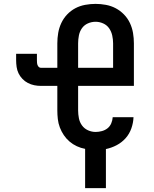

<svg xmlns="http://www.w3.org/2000/svg" viewBox="-20 -763 790 988"><path d="M418 205V3Q396 -1 375.5 -10.5Q355 -20 338 -34.5Q321 -49 308.5 -67.5Q296 -86 288 -107Q280 -128 277.5 -150.5Q275 -173 275 -195V-321H191Q173 -321 156 -324.5Q139 -328 123.5 -336Q108 -344 95.5 -357Q83 -370 75.5 -385.5Q68 -401 65.5 -418.5Q63 -436 63 -453V-486H170V-453Q170 -447 170.5 -440.5Q171 -434 173 -428.5Q175 -423 179.5 -418.5Q184 -414 191 -414H275V-540Q275 -567 279.5 -593.5Q284 -620 295.5 -644.5Q307 -669 325.5 -688.5Q344 -708 367.5 -720.5Q391 -733 418 -738Q445 -743 472 -743Q498 -743 525 -738Q552 -733 575.5 -720.5Q599 -708 618 -688.5Q637 -669 648.5 -644.5Q660 -620 664.5 -593.5Q669 -567 669 -540V-321H382V-195Q382 -175 386 -154.5Q390 -134 402 -117.5Q414 -101 433 -92.5Q452 -84 472 -84Q488 -84 504.5 -88.5Q521 -93 533.5 -103Q546 -113 552.5 -128.5Q559 -144 560 -160H667Q666 -131 656 -102.5Q646 -74 626.5 -52Q607 -30 580.5 -16Q554 -2 525 4V205ZM382 -414H562V-540Q562 -560 557.5 -580.5Q553 -601 541.5 -617.5Q530 -634 511 -642.5Q492 -651 472 -651Q451 -651 432 -642.5Q413 -634 401.5 -617.5Q390 -601 386 -580.5Q382 -560 382 -540Z"/></svg>

Font: Iosevka Etoile Semibold
Style: Regular
Weight: 600
Designer: Belleve Invis
Foundry: Belleve Invis
Version: Version 22.1.2; ttfautohint (v1.8.4)